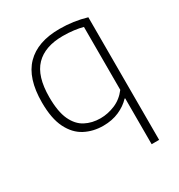

<svg xmlns="http://www.w3.org/2000/svg" viewBox="-180 -669 943 1011"><g transform="rotate(-30 291.0 -164.0)"><path d="M447.5 220V-59H444Q415.5 -28.5 373 -9.8Q330.5 9 276.5 9Q215.5 9 165.8 -17Q116 -43 86.5 -102Q57 -161 57 -259Q57 -406 126.8 -477.2Q196.5 -548.5 330.5 -548.5Q415 -548.5 493 -525.5V220ZM283.5 -32.5Q328.5 -32.5 372.5 -51Q416.5 -69.5 447.5 -110.5V-493Q424.5 -499.5 393.2 -503.5Q362 -507.5 326.5 -507.5Q217.5 -507.5 161 -449.2Q104.5 -391 104.5 -264Q104.5 -175.5 128 -125.2Q151.5 -75 192 -53.8Q232.5 -32.5 283.5 -32.5Z"/></g></svg>

Font: Encode Sans SmExp XLt
Style: Regular
Weight: 200
Width: 6
Designer: Multiple Designers
Foundry: Impallari Type
Version: Version 3.002; ttfautohint (v1.8.3) -l 8 -r 50 -G 200 -x 14 